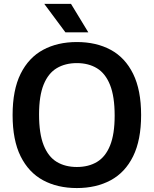

<svg xmlns="http://www.w3.org/2000/svg" viewBox="-20 -968 800 998"><path d="M379.5 9.5Q279 9.5 204 -31Q129 -71.5 87.2 -155.5Q45.5 -239.5 45.5 -370Q45.5 -500.5 87.2 -584.5Q129 -668.5 204 -709Q279 -749.5 379.5 -749.5Q480.5 -749.5 555.5 -709Q630.5 -668.5 672 -584.2Q713.5 -500 713.5 -370Q713.5 -240 672 -155.8Q630.5 -71.5 555.2 -31Q480 9.5 379.5 9.5ZM379.5 -100Q440.5 -100 484.5 -126.5Q528.5 -153 552.2 -211.8Q576 -270.5 576 -367Q576 -466.5 552 -526.5Q528 -586.5 484 -613.2Q440 -640 379.5 -640Q319.5 -640 275.2 -613.8Q231 -587.5 207 -528.8Q183 -470 183 -373Q183 -273 207 -213Q231 -153 275 -126.5Q319 -100 379.5 -100ZM320 -800 210 -948H349L439 -800Z"/></svg>

Font: Encode Sans SC SemiBold
Style: Regular
Weight: 600
Version: Version 3.002